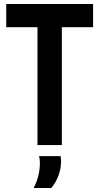

<svg xmlns="http://www.w3.org/2000/svg" viewBox="-20 -720 493 953"><path d="M442 -585H287V0H166V-585H11V-700H442ZM147 213Q164 181 171 149.5Q178 118 178 90Q178 80 177 71.5Q176 63 174 55H281Q283 67 283 80Q283 118 270 152Q257 186 235 213Z"/></svg>

Font: Georama Semi Condensed SemiBold
Style: Regular
Weight: 600
Width: 4
Designer: Jean-Baptiste Levee
Foundry: Production Type
Version: Version 1.000